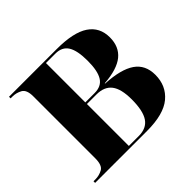

<svg xmlns="http://www.w3.org/2000/svg" viewBox="-133 -690 845 845"><g transform="rotate(-45 289.5 -268.0)"><path d="M16 0V-10H27Q52 -10 72.5 -21.5Q93 -33 93 -76V-462Q93 -503 72 -514.5Q51 -526 27 -526H16V-536H313Q417 -536 466 -503Q515 -470 515 -407Q515 -349 476.5 -317.5Q438 -286 356 -280V-278Q450 -273 495 -242Q540 -211 540 -149Q540 -81 491.5 -40.5Q443 0 339 0ZM294 -281Q336 -281 354.5 -310.5Q373 -340 373 -403Q373 -467 354.5 -496.5Q336 -526 295 -526H236V-281ZM298 -10Q346 -10 368 -42.5Q390 -75 390 -146Q390 -211 367 -241Q344 -271 295 -271H236V-10Z"/></g></svg>

Font: Noto Serif Display SemiCondensed
Style: Bold
Weight: 700
Width: 4
Designer: Monotype Design Team
Foundry: Monotype Imaging Inc.
Version: Version 2.009